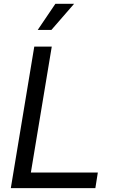

<svg xmlns="http://www.w3.org/2000/svg" viewBox="-20 -967 589 987"><path d="M35.6 0 156.2 -727.5H246.1L138.7 -80.1H482.9L470.2 0ZM173.8 -813 264.6 -947.3H360.8L244.1 -813Z"/></svg>

Font: Inter 24pt
Style: Italic
Weight: 400
Italic angle: -9.3988°
Designer: Rasmus Andersson
Foundry: rsms
Version: Version 4.001;git-66647c0bb